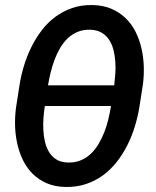

<svg xmlns="http://www.w3.org/2000/svg" viewBox="-20 -741 627 771"><path d="M539.6 -310.1Q533.2 -271.5 521.2 -232.4Q509.3 -193.4 491.2 -157.5Q473.1 -121.6 448.7 -90.6Q424.3 -59.6 393.3 -36.9Q362.3 -14.2 324.5 -1.7Q286.6 10.7 242.2 9.8Q199.7 8.8 167.2 -5.4Q134.8 -19.5 111.1 -43.2Q87.4 -66.9 72.3 -97.9Q57.1 -128.9 49.3 -164.1Q41.5 -199.2 40.5 -236.6Q39.6 -273.9 44.4 -309.6L58.6 -400.4Q64.5 -438.5 76.4 -477.5Q88.4 -516.6 106.2 -552.5Q124 -588.4 147.9 -619.6Q171.9 -650.9 202.6 -673.6Q233.4 -696.3 270.5 -709Q307.6 -721.7 352.1 -720.7Q395 -719.7 427.7 -705.6Q460.4 -691.4 484.6 -668Q508.8 -644.5 524.4 -613.3Q540 -582 548.1 -546.6Q556.2 -511.2 557.4 -473.9Q558.6 -436.5 553.7 -400.4ZM425.8 -315.4H160.2L159.2 -309.1Q156.2 -290 154.5 -266.4Q152.8 -242.7 154.1 -218.5Q155.3 -194.3 160.6 -171.4Q166 -148.4 177 -130.4Q188 -112.3 206.1 -100.8Q224.1 -89.4 251.5 -88.4Q280.3 -87.4 303.5 -96.9Q326.7 -106.4 344.5 -123.3Q362.3 -140.1 375.7 -162.8Q389.2 -185.5 398.9 -210.4Q408.7 -235.4 414.8 -261Q420.9 -286.6 424.8 -309.6ZM172.9 -398.4H438.5L439 -401.9Q441.4 -421.4 443.1 -445.1Q444.8 -468.8 443.1 -492.9Q441.4 -517.1 435.8 -539.8Q430.2 -562.5 418.7 -580.3Q407.2 -598.1 388.9 -609.4Q370.6 -620.6 343.3 -621.6Q314.5 -622.6 291.7 -613Q269 -603.5 251.5 -586.7Q233.9 -569.8 220.9 -547.4Q208 -524.9 198.7 -500Q189.5 -475.1 183.3 -449.7Q177.2 -424.3 173.3 -401.4Z"/></svg>

Font: Roboto Mono Medium
Style: Italic
Weight: 500
Designer: Google
Version: Version 2.000985; 2015; ttfautohint (v1.3)